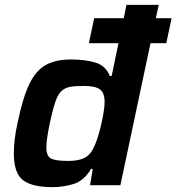

<svg xmlns="http://www.w3.org/2000/svg" viewBox="-20 -763 727 791"><path d="M196 8Q112 8 74.5 -21Q37 -50 37 -131Q37 -156 40.5 -188Q44 -220 53 -260Q74 -361 101 -417Q128 -473 169 -495.5Q210 -518 273 -518Q332 -518 374 -505Q416 -492 432 -450H440L468 -585H346L368 -688H490L501 -743H634L622 -688H687L665 -585H600L476 0H351L362 -67H355Q326 -18 283 -5Q240 8 196 8ZM260 -100Q302 -100 326 -111.5Q350 -123 363 -149Q371 -163 379.5 -188Q388 -213 395 -242Q402 -271 406.5 -298Q411 -325 411 -343Q411 -380 392 -394.5Q373 -409 324 -409Q288 -409 266 -404.5Q244 -400 230 -384.5Q216 -369 206 -338Q196 -307 185 -255Q171 -187 171 -156Q171 -119 191 -109.5Q211 -100 260 -100Z"/></svg>

Font: Saira SemiBold
Style: Italic
Weight: 600
Italic angle: -12°
Designer: Hector Gatti with collaboration of the Omnibus-Type team
Foundry: Omnibus-Type
Version: Version 1.100; ttfautohint (v1.8.3)